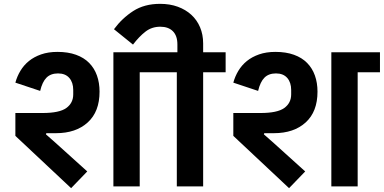

<svg xmlns="http://www.w3.org/2000/svg" viewBox="-20 -970 1997 999"><path d="M60 -263V-382H201Q289 -382 325 -408Q361 -434 361 -479V-502Q361 -541 340.5 -564.5Q320 -588 282 -588Q244 -588 222 -566Q200 -544 189 -497L60 -540Q69 -573 86.5 -602Q104 -631 130.5 -652.5Q157 -674 194 -687Q231 -700 279 -700Q334 -700 375.5 -685Q417 -670 444 -642.5Q471 -615 484.5 -577Q498 -539 498 -493Q498 -389 436.5 -333Q375 -277 271 -277H221L219 -271L270 -226L434 -78L350 9ZM570 -698H823V-594H707V0H570Z M900 -594H783V-698H903V-739Q903 -784 879.5 -807.5Q856 -831 814 -831Q770 -831 737 -805.5Q704 -780 672 -738L573 -818Q615 -875 673 -912.5Q731 -950 813 -950Q864 -950 905 -935Q946 -920 975.5 -893Q1005 -866 1021 -828Q1037 -790 1037 -744V-698H1154V-594H1037V0H900Z M1194 -263V-382H1335Q1423 -382 1459 -408Q1495 -434 1495 -479V-502Q1495 -541 1474.5 -564.5Q1454 -588 1416 -588Q1378 -588 1356 -566Q1334 -544 1323 -497L1194 -540Q1203 -573 1220.5 -602Q1238 -631 1264.5 -652.5Q1291 -674 1328 -687Q1365 -700 1413 -700Q1468 -700 1509.5 -685Q1551 -670 1578 -642.5Q1605 -615 1618.5 -577Q1632 -539 1632 -493Q1632 -389 1570.5 -333Q1509 -277 1405 -277H1355L1353 -271L1404 -226L1568 -78L1484 9ZM1704 -698H1957V-594H1841V0H1704Z"/></svg>

Font: IBM Plex Sans Devanagari
Style: Bold
Weight: 700
Designer: Mike Abbink, Paul van der Laan, Pieter van Rosmalen, Erin McLaughlin
Foundry: Bold Monday
Version: Version 1.1